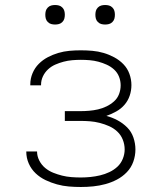

<svg xmlns="http://www.w3.org/2000/svg" viewBox="-20 -739 640 767"><path d="M303 8Q279 8 255 6Q231 4 207.5 -2.5Q184 -9 162 -19.5Q140 -30 122.5 -46.5Q105 -63 95 -85.5Q85 -108 85 -133Q85 -133 85 -133.5Q85 -134 85 -134H128Q128 -134 128 -134Q128 -134 128 -134Q128 -115 137 -97.5Q146 -80 160.5 -68Q175 -56 192.5 -49Q210 -42 228 -37.5Q246 -33 265 -31.5Q284 -30 303 -30Q322 -30 341.5 -32Q361 -34 380 -38.5Q399 -43 417 -51.5Q435 -60 449 -73Q463 -86 470.5 -104.5Q478 -123 478 -142Q478 -162 470.5 -181Q463 -200 448.5 -213.5Q434 -227 416 -235Q398 -243 378.5 -248Q359 -253 339.5 -254.5Q320 -256 300 -256H239V-295H300Q318 -295 336 -296.5Q354 -298 371.5 -302Q389 -306 405.5 -314Q422 -322 435.5 -334Q449 -346 455.5 -363Q462 -380 462 -398Q462 -416 455.5 -432.5Q449 -449 436 -461Q423 -473 406.5 -480.5Q390 -488 373 -492.5Q356 -497 338.5 -498.5Q321 -500 303 -500Q286 -500 268.5 -498.5Q251 -497 234 -492.5Q217 -488 201 -481Q185 -474 172 -462Q159 -450 151.5 -434Q144 -418 144 -401Q144 -400 144 -399.5Q144 -399 144 -398H101Q101 -399 101 -400Q101 -401 101 -402Q101 -425 110 -446.5Q119 -468 135 -484Q151 -500 171 -510.5Q191 -521 213 -527.5Q235 -534 257.5 -536Q280 -538 303 -538Q326 -538 349 -536Q372 -534 394 -527.5Q416 -521 436.5 -510Q457 -499 473 -482.5Q489 -466 497 -444Q505 -422 505 -399Q505 -377 498 -356.5Q491 -336 477 -320Q463 -304 444 -293.5Q425 -283 405 -276Q428 -270 449.5 -258.5Q471 -247 488 -230Q505 -213 513 -189.5Q521 -166 521 -142Q521 -117 512.5 -93Q504 -69 486.5 -51Q469 -33 447 -21.5Q425 -10 401 -3.5Q377 3 352.5 5.5Q328 8 303 8ZM400 -641Q392 -641 384.5 -643Q377 -645 371 -651Q365 -657 363 -664.5Q361 -672 361 -680Q361 -688 363 -695.5Q365 -703 371 -709Q377 -715 384.5 -717Q392 -719 400 -719Q408 -719 415.5 -717Q423 -715 429 -709Q435 -703 437 -695.5Q439 -688 439 -680Q439 -672 437 -664.5Q435 -657 429 -651Q423 -645 415.5 -643Q408 -641 400 -641ZM200 -641Q192 -641 184.5 -643Q177 -645 171 -651Q165 -657 163 -664.5Q161 -672 161 -680Q161 -688 163 -695.5Q165 -703 171 -709Q177 -715 184.5 -717Q192 -719 200 -719Q208 -719 215.5 -717Q223 -715 229 -709Q235 -703 237 -695.5Q239 -688 239 -680Q239 -672 237 -664.5Q235 -657 229 -651Q223 -645 215.5 -643Q208 -641 200 -641Z"/></svg>

Font: Iosevka Curly XLtEx
Style: Regular
Weight: 200
Width: 7
Monospace: yes
Designer: Belleve Invis
Foundry: Belleve Invis
Version: Version 11.1.0; ttfautohint (v1.8.3)